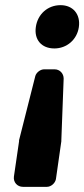

<svg xmlns="http://www.w3.org/2000/svg" viewBox="-20 -567 327 745"><path d="M191 -379C239 -379 279 -413 286 -462C293 -512 263 -547 215 -547C165 -547 126 -512 119 -462C112 -413 141 -379 191 -379ZM54 -19 34 118C31 140 47 158 69 158H162C178 158 194 144 197 128L218 -19V-23L227 -262C227 -282 212 -298 192 -298H151C137 -298 121 -286 117 -272L54 -23Z"/></svg>

Font: Trueno
Style: RoundBdIt
Weight: 700
Designer: Julieta Ulanovsky, Jasper
Foundry: Julieta Ulanovsky, Cannot Into Space Fonts
Version: Version 3.001